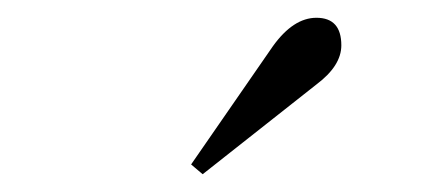

<svg xmlns="http://www.w3.org/2000/svg" viewBox="-20 -704 480 216"><path d="M336 -684Q364 -684 364 -653Q364 -630 336 -609L208 -508L195 -519L287 -652Q310 -684 336 -684Z"/></svg>

Font: Old Standard TT
Style: Regular
Weight: 400
Designer: Alexey Kryukov <alexios@thessalonica.org.ru>
Version: Version 2.2